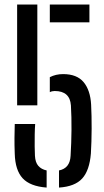

<svg xmlns="http://www.w3.org/2000/svg" viewBox="-20 -820 460 846"><path d="M55.5 -356V-800H144.5V-356ZM199.5 -721.5V-800H374V-721.5ZM199.5 -414V-480Q226 -493.5 258 -493.5Q319 -493.5 348.5 -458Q378 -422.5 381.5 -359Q384 -311.5 383.8 -253Q383.5 -194.5 380.5 -144Q374.5 -69 342.2 -33.5Q310 2 240 6.5V-69Q288 -78.5 291 -133Q294.5 -190 295 -247.2Q295.5 -304.5 292.5 -355.5Q288 -419 221 -419Q209.5 -419 199.5 -414ZM45 -142.5Q43.5 -182 43.8 -212.2Q44 -242.5 45 -273.5H135Q133.5 -254.5 133 -227.8Q132.5 -201 132.8 -175.2Q133 -149.5 134 -133.5Q135.5 -104.5 148.8 -89.2Q162 -74 185.5 -69V6.5Q112.5 1 79.8 -34.5Q47 -70 45 -142.5Z"/></svg>

Font: Big Shoulders Stencil Text Medium
Style: Regular
Weight: 500
Designer: Patric King
Foundry: XO Type Co
Version: Version 1.000